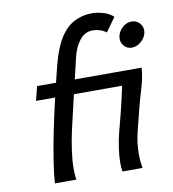

<svg xmlns="http://www.w3.org/2000/svg" viewBox="-85 -850 831 924"><g transform="rotate(-10 330.0 -387.5)"><path d="M529.8 -739.7 481 -671.9Q468.8 -682.1 450.7 -688Q432.6 -693.8 416 -693.8Q377.4 -693.8 351.6 -661.6Q325.7 -629.4 314 -579.1Q284.7 -454.1 265.4 -374Q246.1 -293.9 233.4 -236.3Q222.7 -187.5 216.1 -139.4Q209.5 -91.3 209.5 -53.7Q209.5 -20.5 213.9 0H108.9Q111.8 -48.8 121.8 -112.1Q131.8 -175.3 145.5 -242.9Q159.2 -310.5 173.6 -373.3Q188 -436 200.2 -485.4Q212.4 -534.7 218.8 -560.1Q239.7 -641.1 269.8 -688Q299.8 -734.9 339.1 -755.1Q378.4 -775.4 426.3 -775.4Q451.2 -775.4 480.7 -766.8Q510.3 -758.3 529.8 -739.7ZM536.1 -630.9Q536.1 -657.7 557.4 -680.4Q578.6 -703.1 607.9 -703.1Q629.9 -703.1 644.8 -687.3Q659.7 -671.4 659.7 -650.9Q659.7 -624 637.2 -601.6Q614.7 -579.1 585.4 -579.1Q564.5 -579.1 550.3 -595Q536.1 -610.8 536.1 -630.9ZM105.5 -476.1H616.2Q612.8 -427.7 597.2 -377Q581.5 -326.2 565.4 -261.7L543.5 -174.3Q537.1 -148.9 533.9 -120.8Q530.8 -92.8 530.8 -66.4Q530.8 -47.9 532.5 -30.8Q534.2 -13.7 536.6 0H439Q435.5 -16.6 435.5 -42.5Q435.5 -73.7 440.9 -112.5Q446.3 -151.4 456.1 -189.5L475.1 -262.2Q489.3 -317.4 495.8 -347.7Q502.4 -377.9 508.8 -406.7H87.9Z"/></g></svg>

Font: Andika
Style: Italic
Weight: 400
Italic angle: -14°
Designer: Victor Gaultney, Annie Olsen, Julie Remington, Don Collingsworth, Eric Hays, Becca Hirsbrunner
Foundry: SIL International
Version: Version 6.101